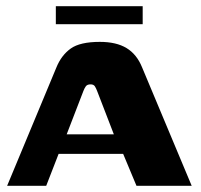

<svg xmlns="http://www.w3.org/2000/svg" viewBox="-20 -599 649 619"><path d="M3 0 162 -382Q178 -421 208 -442.5Q238 -464 302 -464Q355 -464 388 -444Q421 -424 438 -382L598 0H420L377 -103H169L129 0ZM195 -166H347L293 -306Q290 -314 286 -320.5Q282 -327 272 -327Q261 -327 256.5 -320.5Q252 -314 249 -306ZM160 -521V-579H440V-521Z"/></svg>

Font: r_Genos
Style: Bold
Weight: 700
Designer: Robert E. Leuschke
Foundry: Robert E. Leuschke
Version: Version 2.000;June 29, 2024;FontCreator 14.0.0.2814 32-bit